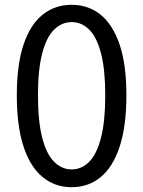

<svg xmlns="http://www.w3.org/2000/svg" viewBox="-20 -766 595 799"><path d="M278 13Q209 13 157.5 -29Q106 -71 78 -156Q50 -241 50 -369Q50 -497 78 -580.5Q106 -664 157.5 -705Q209 -746 278 -746Q348 -746 399 -704.5Q450 -663 478 -580Q506 -497 506 -369Q506 -241 478 -156Q450 -71 399 -29Q348 13 278 13ZM278 -61Q320 -61 351.5 -93Q383 -125 400.5 -193.5Q418 -262 418 -369Q418 -476 400.5 -543.5Q383 -611 351.5 -642.5Q320 -674 278 -674Q237 -674 205 -642.5Q173 -611 155.5 -543.5Q138 -476 138 -369Q138 -262 155.5 -193.5Q173 -125 205 -93Q237 -61 278 -61Z"/></svg>

Font: Noto Sans KR
Style: Regular
Weight: 400
Designer: Ryoko NISHIZUKA  (kana, bopomofo & ideographs); Paul D. Hunt (Latin, Greek & Cyrillic); Sandoll Communications , Soo-you
Foundry: Adobe
Version: Version 2.004-H2;hotconv 1.0.118;makeotfexe 2.5.65603